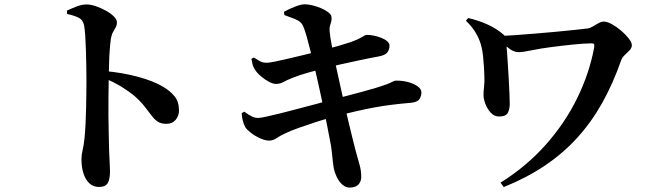

<svg xmlns="http://www.w3.org/2000/svg" viewBox="-20 -810 3040 884"><path d="M288 -761.2Q309.6 -771.2 333.3 -780.4Q357 -789.5 378.7 -789.5Q397.3 -789.5 421.1 -781.5Q444.9 -773.4 467.4 -761Q489.8 -748.7 504 -734.5Q518.3 -720.4 518.3 -708.1Q518.3 -693.5 512.5 -683.4Q506.6 -673.3 500.3 -662.1Q494 -651 490.5 -632.1Q487.5 -609.9 485.3 -581.1Q483.1 -552.4 482.2 -519.3Q481.3 -486.2 480.6 -451.5Q479.9 -410.8 479.4 -367Q478.9 -323.2 479.2 -279.3Q479.6 -235.4 480.6 -195.1Q481.5 -154.9 482.2 -121.1Q483.7 -82.8 485.1 -57.6Q486.4 -32.5 486.4 -22.1Q486.4 16.9 475.6 33.8Q464.7 50.8 435.4 50.8Q409.6 50.8 391.6 34.1Q373.6 17.4 364.3 -11.4Q355.1 -40.2 355.1 -77Q355.1 -97.1 360.1 -117.5Q365.1 -138 368.8 -170.9Q371.8 -198.9 373.7 -235.7Q375.6 -272.4 376.4 -311.1Q377.3 -349.7 377.6 -383.8Q378 -417.8 378 -440.1Q378 -471.5 377.3 -508.4Q376.6 -545.3 375.5 -581.2Q374.4 -617.1 372.4 -646.9Q370.4 -676.7 367 -693.5Q362.3 -718.7 341 -729Q319.6 -739.3 289 -745.5ZM458.3 -483.1Q540.5 -476.5 613.5 -456.9Q686.5 -437.3 731.4 -410.3Q764.3 -390.7 784.2 -366Q804.1 -341.2 804.1 -301.1Q804.1 -276.8 788.7 -258.3Q773.4 -239.9 745.6 -239.9Q721.8 -239.9 707 -249.5Q692.2 -259.1 679 -276.4Q665.9 -293.6 648 -316.8Q630.1 -340 601.4 -366.1Q574.8 -388.5 541.4 -409.3Q508 -430.1 458.3 -451.3Z M1287.6 -755.8Q1311.1 -768.8 1338.8 -779.6Q1366.5 -790.3 1383.1 -790.3Q1398.6 -790.3 1419 -785.3Q1439.4 -780.3 1458.6 -772.1Q1477.8 -764 1491.1 -753.7Q1504.5 -743.4 1505.9 -733.5Q1508.1 -721.1 1505.2 -711.4Q1502.3 -701.8 1499.3 -691.5Q1496.3 -681.1 1497.6 -666.6Q1500.1 -640 1506.2 -607.9Q1512.3 -575.8 1522.1 -526.9Q1539.2 -449.1 1553.4 -384.9Q1567.7 -320.8 1579.5 -270.3Q1591.3 -219.8 1600.8 -182.2Q1610.2 -144.6 1616.2 -120.6Q1628.3 -77 1635.7 -50.6Q1643.2 -24.2 1643.2 5.2Q1643.2 24.6 1630.9 38.9Q1618.6 53.1 1590.4 53.8Q1572.5 53.8 1557 40.6Q1541.6 27.4 1531.4 6.8Q1521.3 -13.8 1516.8 -34.7Q1514.8 -44.9 1512.6 -64.4Q1510.5 -83.8 1507.8 -109.9Q1505.1 -136 1499.4 -163.2Q1493.2 -196.4 1485.7 -234.2Q1478.2 -272 1470.1 -310.4Q1461.9 -348.8 1454.2 -384.9Q1446.4 -421 1439.4 -451.6Q1432.4 -482.2 1427.4 -503.4Q1417.5 -543.4 1408.4 -579.7Q1399.3 -616 1391.3 -644.1Q1383.3 -672.3 1377 -686.2Q1371.3 -700.4 1362.2 -708.3Q1353.2 -716.3 1336.4 -723.1Q1319.6 -729.9 1289.1 -740.8ZM1137.5 -539.1 1148.4 -545.1Q1166 -534.3 1177.9 -527.7Q1189.7 -521 1207.9 -521Q1219.1 -521 1246.7 -526.6Q1274.2 -532.2 1311 -540.9Q1347.8 -549.6 1386.7 -558.9Q1425.6 -568.2 1457.8 -576.7Q1504.1 -588.9 1535.3 -597.9Q1566.4 -607 1591.5 -615Q1624.7 -626.5 1643.4 -637.8Q1662.1 -649.2 1668.3 -649.4Q1681.3 -649.7 1699.2 -646.3Q1717.1 -642.9 1734.2 -636.4Q1751.2 -629.8 1762.3 -620.5Q1773.4 -611.1 1773.4 -600.2Q1773.4 -582.1 1763.3 -568.7Q1753.1 -555.4 1723.8 -550.2Q1685.8 -543.4 1639 -533.4Q1592.1 -523.4 1549.5 -513.9Q1506.8 -504.4 1480.7 -497.4Q1439.7 -487.2 1397 -475.1Q1354.3 -463 1322.9 -450.1Q1300.8 -441.1 1284.9 -432.3Q1269.1 -423.6 1250.5 -423.6Q1236.6 -423.6 1217.4 -433.9Q1198.2 -444.3 1180.6 -459.5Q1163.1 -474.7 1153.5 -489.8Q1145.7 -502.1 1143.1 -512.4Q1140.5 -522.6 1137.5 -539.1ZM1092.6 -288.8 1104.6 -295.9Q1126.9 -279.6 1140.5 -273.3Q1154.1 -267 1168.5 -267Q1178.5 -267 1205.3 -272.8Q1232 -278.5 1269.9 -287.9Q1307.8 -297.4 1350.2 -308.7Q1392.7 -320.1 1433.7 -330.7Q1474.7 -341.4 1507.8 -350.6Q1542.1 -359.5 1577.6 -368.9Q1613.1 -378.3 1647.3 -387.4Q1681.6 -396.5 1710.2 -405.3Q1738.8 -414 1758.9 -421.4Q1777.2 -428.1 1786.1 -433.3Q1795.1 -438.5 1802.1 -438.8Q1831.5 -439.3 1858.6 -432.2Q1885.7 -425 1903 -412.5Q1920.3 -400.1 1920.3 -383.8Q1920.3 -368.7 1911.3 -354.1Q1902.3 -339.5 1871.9 -336.8Q1825.4 -332.8 1784.2 -327.7Q1743 -322.6 1702.2 -315Q1661.3 -307.4 1616.2 -297Q1571.2 -286.6 1516 -272.1Q1480 -262.6 1438 -249.2Q1396.1 -235.7 1357.4 -222Q1318.7 -208.3 1292.1 -195.4Q1268.2 -184.2 1253.3 -173.8Q1238.4 -163.3 1219.7 -162.6Q1201.1 -162.6 1177.6 -173.2Q1154.2 -183.8 1135.3 -198.5Q1116.5 -213.2 1109.7 -223.9Q1103.2 -235.8 1098.7 -251.3Q1094.2 -266.7 1092.6 -288.8Z M2135.4 -727Q2182.6 -716.2 2223.4 -697.9Q2264.1 -679.6 2297 -651.8Q2308.8 -642.6 2309.4 -631.2Q2309.9 -619.8 2310.7 -613Q2312.1 -599.5 2314.3 -572.5Q2316.4 -545.6 2318.3 -512Q2320.2 -478.4 2322.4 -444.4Q2324.5 -410.4 2325.6 -381Q2326.6 -351.5 2326.9 -333.9Q2327.4 -309.9 2318.8 -291.8Q2310.2 -273.6 2277.9 -273.6Q2255.4 -273.6 2239.3 -291.3Q2223.2 -308.9 2214.7 -332.1Q2206.2 -355.4 2206.2 -372.6Q2206.2 -390.5 2208.8 -411.9Q2211.4 -433.4 2210.1 -458.7Q2209.9 -476.8 2208.3 -499.9Q2206.8 -523 2204.5 -547.7Q2202.2 -572.4 2196.9 -593.7Q2190.6 -623 2172.8 -654.7Q2155 -686.4 2125.2 -714.4ZM2280.2 -644.1Q2304.5 -644.8 2346.9 -647.9Q2389.3 -651 2439.3 -655Q2489.2 -659 2538.2 -663.6Q2587.2 -668.3 2627 -672.4Q2666.8 -676.5 2686.8 -679.1Q2697.2 -680.8 2710 -688.5Q2722.7 -696.1 2735.7 -703.4Q2748.7 -710.7 2759.3 -710.7Q2775.6 -710.7 2797.6 -698.4Q2819.6 -686.2 2840.5 -668.3Q2861.4 -650.3 2875.2 -632.4Q2889.1 -614.5 2889.1 -602.4Q2889.1 -589.5 2879 -578.7Q2868.9 -567.9 2857.1 -557.2Q2845.2 -546.4 2840.3 -533.3Q2802.6 -425.4 2752.8 -336.5Q2703 -247.6 2637.8 -175.8Q2572.7 -104.1 2488.8 -47.6Q2404.9 8.8 2299.2 51.4L2284.6 31Q2404.8 -44.3 2493.3 -144.2Q2581.8 -244.1 2637.9 -358.8Q2693.9 -473.5 2715.7 -591.7Q2717.5 -603.2 2715 -606.8Q2712.5 -610.4 2702.8 -610.4Q2685.6 -610.4 2662.9 -608.8Q2640.2 -607.2 2614.5 -604.5Q2588.9 -601.9 2562.9 -598.8Q2536.9 -595.6 2513.5 -592.6Q2467.3 -586.6 2427.3 -578.3Q2387.2 -569.9 2368 -569.9Q2347.9 -569.9 2329.4 -583Q2311 -596.1 2279.4 -620.9Z"/></svg>

Font: Noto Serif KR
Style: Regular
Weight: 200
Designer: Ryoko NISHIZUKA 西塚涼子 (kana & ideographs); Frank Grießhammer (Latin, Greek & Cyrillic); Wenlong ZHANG 张文龙 (bopomofo); San
Foundry: Adobe
Version: Version 2.001;hotconv 1.1.0;makeotfexe 2.6.0